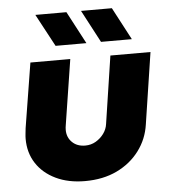

<svg xmlns="http://www.w3.org/2000/svg" viewBox="-52 -764 726 825"><g transform="rotate(-5 310.5 -352.0)"><path d="M610 -515 563 -207Q554 -144 516.5 -94Q479 -44 419.5 -15.5Q360 13 282 13Q210 13 156 -13Q102 -39 72.5 -84.5Q43 -130 43 -190Q43 -200 44.5 -213Q46 -226 47 -236L92 -515H264L220 -234Q219 -230 218.5 -223.5Q218 -217 218 -213Q218 -181 239.5 -160Q261 -139 296 -139Q321 -139 341.5 -151Q362 -163 376 -182Q390 -201 393 -224L437 -515ZM402 -577 328 -717H461L535 -577ZM206 -577 131 -717H265L339 -577Z"/></g></svg>

Font: MuseoModerno Thin ExtraBold
Style: Italic
Weight: 800
Italic angle: -9°
Version: Version 1.003